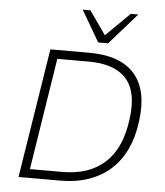

<svg xmlns="http://www.w3.org/2000/svg" viewBox="-61 -989 895 1042"><g transform="rotate(5 386.5 -467.5)"><path d="M79 0 191 -705H403Q574 -705 651 -615.5Q728 -526 704 -355Q693 -270 662 -204.5Q631 -139 580.5 -93.5Q530 -48 461 -24Q392 0 306 0ZM137 -48H312Q387 -48 445.5 -68Q504 -88 547 -128Q590 -168 616 -227Q642 -286 652 -364Q673 -514 609.5 -585.5Q546 -657 404 -657H233ZM446 -765 347 -935H389L479 -807L609 -935H650L500 -765Z"/></g></svg>

Font: Nunito Sans 7pt ExtraLight
Style: Italic
Weight: 250
Italic angle: -9°
Designer: Vernon Adams
Foundry: Vernon Adams
Version: Version 3.101;gftools[0.9.27]